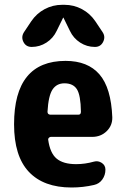

<svg xmlns="http://www.w3.org/2000/svg" viewBox="-20 -790 540 819"><path d="M314.5 -300.8Q325.2 -300.8 325.2 -313.5Q324.2 -383.8 308.1 -409.2Q292 -434.6 254.9 -434.6Q221.7 -434.6 204.1 -408.2Q186.5 -381.8 182.6 -313.5Q182.6 -301.8 194.3 -300.8ZM259.8 -530.3Q354.5 -530.3 404.3 -472.7Q454.1 -415 459 -290Q460 -254.9 435.1 -230.5Q410.2 -206.1 373 -206.1H196.3Q192.4 -206.1 188.5 -202.1Q184.6 -198.2 185.5 -194.3Q193.4 -136.7 221.7 -113.3Q250 -89.8 304.7 -89.8Q342.8 -89.8 380.9 -100.6Q398.4 -105.5 414.1 -95.2Q429.7 -85 429.7 -66.4Q429.7 -43 416.5 -24.4Q403.3 -5.9 380.9 -1Q334 9.8 285.2 9.8Q166 9.8 103 -57.1Q40 -124 40 -259.8Q40 -530.3 259.8 -530.3ZM386.7 -699.2 418 -652.3Q430.7 -632.8 419.9 -611.3Q409.2 -589.8 384.8 -589.8Q350.6 -589.8 321.8 -608.4Q293 -627 278.3 -658.2L251 -713.9Q251 -714.8 250 -714.8Q249 -714.8 249 -713.9L221.7 -658.2Q207 -627 178.2 -608.4Q149.4 -589.8 115.2 -589.8Q90.8 -589.8 80.1 -610.8Q69.3 -631.8 82 -652.3L113.3 -699.2Q135.7 -732.4 170.4 -751Q205.1 -769.5 245.1 -769.5H254.9Q294.9 -769.5 329.6 -751Q364.3 -732.4 386.7 -699.2Z"/></svg>

Font: Rounded-X Mgen+ 1mn bold
Style: Bold
Weight: 700
Designer: [Source Han Sans]
Ryoko NISHIZUKA  (kana & ideographs); Paul D. Hunt (Latin, Greek & Cyrillic); Wenlong ZHANG  (bopomofo
Version: Version 1.059.20150602